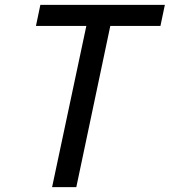

<svg xmlns="http://www.w3.org/2000/svg" viewBox="-20 -765 694 785"><path d="M193 0H292L431 -659H636L654 -745H145L127 -659H333Z"/></svg>

Font: Plus Jakarta Text
Style: Italic
Weight: 400
Italic angle: -12°
Designer: Gumpita Rahayu
Foundry: Tokotype Studio
Version: Version 1.000;hotconv 1.0.109;makeotfexe 2.5.65596